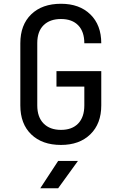

<svg xmlns="http://www.w3.org/2000/svg" viewBox="-20 -760 640 1020"><path d="M304 10Q204 10 146 -46Q88 -102 88 -200V-530Q88 -628 146 -684Q204 -740 304 -740Q402 -740 460 -683.5Q518 -627 518 -530H428Q428 -592 395.5 -625.5Q363 -659 304 -659Q245 -659 211.5 -626Q178 -593 178 -531V-200Q178 -138 211.5 -104Q245 -70 304 -70Q363 -70 395.5 -104Q428 -138 428 -200V-300H280V-382H518V-200Q518 -103 460 -46.5Q402 10 304 10ZM194 240 289 95H394L289 240Z"/></svg>

Font: JetBrains Mono NL
Style: Regular
Weight: 400
Monospace: yes
Designer: Philipp Nurullin, Konstantin Bulenkov
Foundry: JetBrains
Version: Version 2.305; ttfautohint (v1.8.4.7-5d5b)